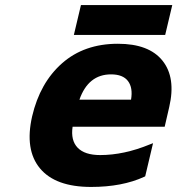

<svg xmlns="http://www.w3.org/2000/svg" viewBox="-20 -729 701 759"><path d="M294 -335H498Q506 -382 486 -408.5Q466 -435 419 -435Q329 -435 294 -335ZM554 -32 550 -30Q463 10 340 10Q199 10 138 -63.5Q77 -137 107 -269Q138 -402 225.5 -479Q313 -556 446 -556Q569 -556 622.5 -489Q676 -422 649 -306L631 -228H267Q259 -174 287 -145Q315 -116 376 -116Q470 -116 572 -158L585 -163ZM272 -591 300 -709H661L633 -591Z"/></svg>

Font: Passageway
Style: BdIt
Weight: 700
Foundry: Ascender Corporation
Version: Version 1.11